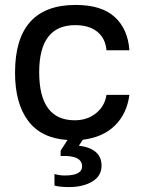

<svg xmlns="http://www.w3.org/2000/svg" viewBox="-20 -555 577 779"><path d="M287 -535Q392 -535 445.5 -486Q499 -437 505 -351H412Q408 -399 375 -426Q342 -453 285 -453Q139 -453 139 -262Q139 -67 283 -67Q334 -67 369.5 -95.5Q405 -124 412 -170H505Q495 -94 446.5 -46Q398 2 316 12L300 36Q392 48 392 117Q392 159 354.5 181.5Q317 204 260 204Q224 204 201 198V151Q221 157 243 157Q313 157 313 120Q313 74 226 78V56L254 13Q147 6 94 -65Q41 -136 41 -260Q41 -535 287 -535Z"/></svg>

Font: Nacelle
Style: Regular
Weight: 400
Designer: Sora Sagano
Foundry: Sora Sagano
Version: Version 1.000;FEAKit 1.0